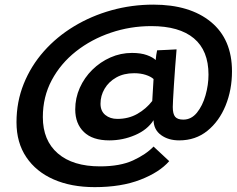

<svg xmlns="http://www.w3.org/2000/svg" viewBox="-20 -768 1000 809"><path d="M379 20.5Q280 20.5 206 -12Q132 -44.5 90.8 -105.8Q49.5 -167 49.5 -253Q49.5 -339 80 -414.8Q110.5 -490.5 164.8 -551.8Q219 -613 291.8 -657Q364.5 -701 449.8 -724.8Q535 -748.5 626 -748.5Q780 -748.5 868.8 -675.5Q957.5 -602.5 957.5 -467.5Q957.5 -389.5 930.5 -323.2Q903.5 -257 853.8 -216.8Q804 -176.5 735 -176.5Q689.5 -176.5 658.8 -198.8Q628 -221 627 -261.5Q601 -221 549.2 -198.8Q497.5 -176.5 440.5 -176.5Q370 -176.5 333.5 -211.8Q297 -247 297 -307Q297 -355 316.2 -398Q335.5 -441 369 -474Q402.5 -507 445.5 -526Q488.5 -545 536 -545Q573.5 -545 599 -535.8Q624.5 -526.5 636 -515Q636.5 -524.5 638.5 -536.8Q640.5 -549 642 -556Q655 -556.5 682 -557.8Q709 -559 724 -560Q721 -524.5 718 -484.8Q715 -445 712.8 -409.2Q710.5 -373.5 709.2 -348.5Q708 -323.5 708 -317Q708 -288 718 -276Q728 -264 752.5 -264Q786 -264 809.8 -293.2Q833.5 -322.5 846 -366.5Q858.5 -410.5 858.5 -453.5Q858.5 -555 797 -606.5Q735.5 -658 617.5 -658Q529 -658 447 -630.2Q365 -602.5 300.2 -551.5Q235.5 -500.5 198 -430.2Q160.5 -360 160.5 -274.5Q160.5 -176 223.8 -121.5Q287 -67 401.5 -67Q486 -67 540.8 -92.2Q595.5 -117.5 627 -150.5L693 -89Q652 -42 571.5 -10.8Q491 20.5 379 20.5ZM474.5 -267Q521.5 -267 558.8 -288.2Q596 -309.5 621.5 -342.5L627 -435Q615.5 -445.5 594 -452.5Q572.5 -459.5 545 -459.5Q501.5 -459.5 469.8 -441.5Q438 -423.5 420.8 -394.2Q403.5 -365 403.5 -331Q403.5 -300 423.8 -283.5Q444 -267 474.5 -267Z"/></svg>

Font: Grandstander Medium
Style: Italic
Weight: 500
Italic angle: -15°
Designer: Tyler Finck
Foundry: Etcetera Type Co
Version: Version 1.200; ttfautohint (v1.8.3)